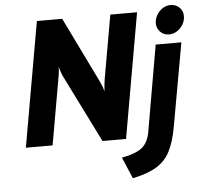

<svg xmlns="http://www.w3.org/2000/svg" viewBox="-61 -788 1126 1073"><g transform="rotate(-5 502.0 -251.0)"><path d="M60 0 183 -700H325L501 -339Q506.5 -328 514 -310.2Q521.5 -292.5 525 -275Q526 -293 528 -311.2Q530 -329.5 532 -342L595 -700H745L622 0H490L302 -378Q299 -384 295.5 -393Q292 -402 288.5 -412.5Q285 -423 282 -434Q282 -425 281.2 -414.5Q280.5 -404 279 -394Q277.5 -384 276 -376L210 0ZM641 222 590 102Q669 87.5 704 59Q739 30.5 749 -28L833 -511H977L894 -46Q879 38.5 852 91.2Q825 144 775 174.2Q725 204.5 641 222ZM912 -561Q883.5 -561 863.8 -580.8Q844 -600.5 844 -629Q844 -653.5 856.8 -675.2Q869.5 -697 890 -710.5Q910.5 -724 934 -724Q964 -724 984 -704.8Q1004 -685.5 1004 -656Q1004 -631 991.2 -609.2Q978.5 -587.5 957.5 -574.2Q936.5 -561 912 -561Z"/></g></svg>

Font: Overpass Black
Style: Italic
Weight: 900
Italic angle: -10°
Designer: Delve Withrington, Dave Bailey, Thomas Jockin
Foundry: Delve Fonts LLC
Version: Version 4.000